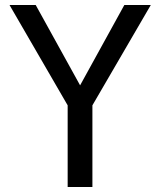

<svg xmlns="http://www.w3.org/2000/svg" viewBox="-20 -749 642 769"><path d="M350.1 0V-327.1L584 -729H478L300.8 -407.2L123 -729H18.1L251 -327.1V0Z"/></svg>

Font: Hack Dev
Style: Regular
Weight: 400
Designer: Christopher Simpkins
Foundry: Christopher Simpkins
Version: Version 2.0315